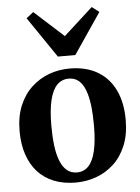

<svg xmlns="http://www.w3.org/2000/svg" viewBox="-58 -885 687 942"><g transform="rotate(-5 286.0 -414.0)"><path d="M24 -263Q24 -335 46.2 -388.5Q68.5 -442 106.8 -477.5Q145 -513 193.2 -530.8Q241.5 -548.5 294 -548.5Q376 -548.5 432.5 -515Q489 -481.5 518.2 -420.2Q547.5 -359 547.5 -274Q547.5 -201 525.2 -147.5Q503 -94 465 -58.8Q427 -23.5 378.5 -6Q330 11.5 277.5 11.5Q217 11.5 169.8 -7.5Q122.5 -26.5 90.2 -62.2Q58 -98 41 -148.8Q24 -199.5 24 -263ZM287.5 -37.5Q321.5 -37.5 344.2 -61.5Q367 -85.5 378.5 -135Q390 -184.5 390 -261Q390 -314.5 384.8 -358.2Q379.5 -402 367.5 -433.8Q355.5 -465.5 335.8 -482.5Q316 -499.5 286.5 -499.5Q252 -499.5 228.8 -475.8Q205.5 -452 193.5 -402.5Q181.5 -353 181.5 -275.5Q181.5 -222 187 -178.2Q192.5 -134.5 205 -103Q217.5 -71.5 237.8 -54.5Q258 -37.5 287.5 -37.5ZM243 -612 106.5 -812.5 141.5 -840 286 -709 429.5 -839.5 465 -812.5 329 -612Z"/></g></svg>

Font: Merriweather 72pt
Style: Bold
Weight: 700
Version: Version 2.100